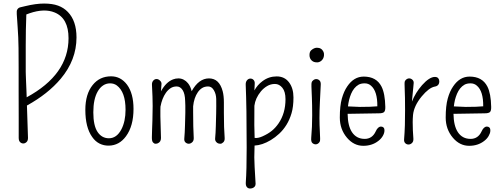

<svg xmlns="http://www.w3.org/2000/svg" viewBox="-20 -810 2827 1082"><path d="M131.8 -215.3Q135.7 -97.7 137.7 -34.2Q138.2 -17.6 129.6 -9.5Q121.1 -1.5 111.1 -1.5Q101.1 -1.5 93.3 -9Q85.4 -16.6 85.4 -33.2V-143.6L85 -294.9V-430.7Q85 -563.5 82.8 -599.6Q80.6 -635.7 79.6 -654.3Q78.6 -672.9 77.1 -692.1Q75.7 -711.4 74.5 -730Q73.2 -748.5 76.9 -755.4Q80.6 -762.2 85.9 -765.4Q91.3 -768.6 97.2 -769.5Q103 -770.5 122.1 -775.4Q182.1 -790 228.5 -790Q274.9 -790 307.1 -778.3Q339.4 -766.6 362.3 -742.7Q411.1 -692.4 411.1 -599.1Q411.1 -472.2 322.3 -366.2Q250.5 -280.8 131.8 -215.3ZM130.4 -261.7Q366.2 -389.6 366.2 -594.7Q366.2 -707.5 288.1 -739.7Q230 -763.7 147 -735.4Q137.2 -731.9 128.4 -728.5Q125 -643.1 125 -552.7V-405.3Q125 -396 125.5 -387.2Q126 -378.4 126.2 -368.4Q126.5 -358.4 127.2 -342.5Q127.9 -326.7 128.9 -302.7Q129.4 -285.6 130.4 -261.7Z M638.2 -328.6Q622.1 -340.3 600.3 -340.3Q578.6 -340.3 560.8 -328.4Q543 -316.4 530.8 -294.9Q505.9 -252 505.9 -177Q505.9 -102.1 529.8 -66.4Q553.7 -30.8 593.8 -30.8Q637.7 -30.8 664.1 -81.1Q687.5 -126 687.5 -191.4Q687.5 -292 638.2 -328.6ZM593.3 10.7Q565.4 11.2 541.3 -0.7Q517.1 -12.7 499.5 -38.1Q460.9 -91.8 460.9 -190.9Q460.9 -279.8 502.4 -331.1Q541.5 -379.9 606 -379.9Q660.2 -379.9 695.8 -333Q732.4 -283.2 732.4 -196.3Q732.4 -99.6 689.9 -42Q651.9 9.8 593.3 10.7Z M883.8 -188.5V-153.8Q883.8 -128.9 887.2 -32.2Q887.2 -9.8 868.2 -2Q862.8 0 856 0Q849.1 0 842.3 -7.3Q835.4 -14.6 835.9 -37.1Q836.4 -59.6 837.2 -84.2Q837.9 -108.9 838.9 -130.9Q840.3 -183.1 840.3 -212.9Q840.3 -260.7 836.4 -331.1Q835.4 -346.2 843.5 -355.5Q851.6 -364.7 862.1 -364.7Q872.6 -364.7 881.8 -355.7Q891.1 -346.7 890.1 -336.4Q889.2 -326.2 888.7 -318.6Q888.2 -311 887.7 -302.7Q887.7 -298.8 887.2 -295.4Q915.5 -347.7 955.6 -362.8Q969.7 -368.2 985.4 -368.2Q1001 -368.2 1014.9 -361.1Q1028.8 -354 1039.1 -341.3Q1053.7 -323.7 1060.1 -295.9Q1100.1 -368.2 1157.7 -368.2Q1215.8 -368.2 1234.9 -295.9Q1241.7 -270 1241.7 -232.9V-173.3Q1241.7 -87.9 1246.1 -32.2Q1247.1 -16.6 1238.5 -8.3Q1230 0 1222.4 0Q1214.8 0 1209.7 -2Q1204.6 -3.9 1200.7 -7.8Q1190.9 -16.6 1192.4 -30.5Q1193.8 -44.4 1194.8 -62.3Q1195.8 -80.1 1196.3 -99.6Q1198.2 -146 1198.2 -171.4Q1198.2 -196.8 1198.7 -210.7Q1199.2 -224.6 1198.5 -252.4Q1197.8 -280.3 1185.3 -301.5Q1172.9 -322.8 1153.1 -322.8Q1133.3 -322.8 1119.1 -314Q1105 -305.2 1094.7 -290Q1073.2 -258.8 1068.4 -210.9V-176.8Q1068.4 -92.8 1071.8 -32.2Q1072.3 -16.6 1063 -8.3Q1053.7 0 1043.7 0Q1033.7 0 1025.4 -7.3Q1017.1 -14.6 1018.6 -29.8Q1020 -44.9 1021 -63.5Q1022 -82 1022.5 -102.5Q1024.4 -149.4 1024.4 -174.8V-214.8Q1024.4 -229 1023.4 -241.2Q1022.5 -281.7 1009.3 -302.2Q996.1 -322.8 975.8 -322.8Q955.6 -322.8 940.7 -312.7Q925.8 -302.7 914.6 -286.6Q893.1 -255.9 884.3 -209Q883.8 -197.8 883.8 -188.5Z M1414.6 10.3Q1413.1 43.5 1413.1 76.2Q1413.1 108.9 1420.4 226.1Q1420.4 244.6 1400.4 251Q1395 252.4 1389.9 252.4Q1384.8 252.4 1380.1 250.7Q1375.5 249 1372.1 245.1Q1363.8 236.8 1365.2 217.3Q1370.1 151.4 1370.1 22Q1370.1 -208 1364.7 -331.5Q1363.8 -347.7 1371.8 -357.4Q1379.9 -367.2 1391.1 -367.2Q1402.3 -367.2 1409.4 -359.1Q1416.5 -351.1 1415.5 -337.9Q1414.1 -316.4 1413.6 -300.3Q1430.7 -331.5 1459 -352.5Q1494.6 -379.4 1539.1 -379.4Q1583.5 -379.4 1608.6 -346.2Q1633.8 -313 1633.8 -260.7Q1633.8 -208.5 1623 -172.1Q1612.3 -135.7 1594.5 -106.9Q1576.7 -78.1 1553.5 -56.6Q1530.3 -35.2 1505.9 -20.5Q1457.5 8.3 1414.6 10.3ZM1413.6 -213.9Q1412.1 -85.4 1415 -32.7Q1434.1 -30.3 1459 -41.5Q1490.7 -55.7 1511.7 -72.8Q1532.7 -89.8 1549.8 -114.7Q1588.9 -171.9 1588.9 -251Q1588.9 -293.5 1571.3 -315.2Q1553.7 -336.9 1529.5 -336.9Q1505.4 -336.9 1485.4 -325Q1465.3 -313 1450.2 -294.9Q1418.9 -256.8 1413.6 -213.9Z M1803.2 -517.6Q1806.6 -509.8 1805.9 -498.8Q1805.2 -487.8 1800.8 -480Q1796.4 -472.2 1790.5 -467.3Q1779.3 -458.5 1767.6 -458.5Q1755.9 -458.5 1749 -461.2Q1742.2 -463.9 1736.8 -468.8Q1724.1 -480.5 1724.1 -499.5Q1724.1 -518.6 1733.9 -526.9Q1750 -541 1766.1 -541Q1792.5 -541 1803.2 -517.6ZM1776.9 -4.9Q1768.6 3.4 1758.8 3.4Q1749 3.4 1740.5 -3.9Q1731.9 -11.2 1733.9 -33.7Q1739.3 -95.7 1739.3 -159.2Q1739.3 -222.7 1737.5 -262Q1735.8 -301.3 1735.1 -321.3Q1734.4 -341.3 1736.8 -347.2Q1739.3 -353 1743.7 -356.4Q1752 -364.3 1762.2 -364.3Q1772.5 -364.3 1780.3 -356.9Q1788.1 -349.6 1787.6 -334Q1785.2 -283.2 1782.7 -233.9Q1780.3 -184.6 1780.3 -145Q1780.3 -105.5 1782.7 -63.2Q1785.2 -21 1783 -14.9Q1780.8 -8.8 1776.9 -4.9Z M2106.4 -210.9Q2107.4 -295.9 2070.8 -327.1Q2056.2 -340.3 2035.2 -340.3Q2014.2 -340.3 2000.5 -332.5Q1986.8 -324.7 1976.3 -311.5Q1965.8 -298.3 1958.7 -281.5Q1951.7 -264.6 1947.3 -247.1Q1942.9 -228.5 1940.9 -210.4L2007.8 -207.5Q2073.2 -207.5 2106.4 -210.9ZM1939 -168.5Q1939.9 -101.1 1963.4 -65.4Q1988.8 -27.3 2035.2 -27.3Q2077.6 -27.3 2097.2 -69.3Q2109.4 -96.7 2127.4 -96.7Q2135.7 -96.7 2141.4 -91.3Q2147 -85.9 2146.5 -72.5Q2146 -59.1 2137 -43.5Q2127.9 -27.8 2111.8 -15.6Q2076.7 11.7 2027.3 11.7Q1974.1 11.7 1935.5 -33.7Q1895 -81.5 1895 -147.5Q1895 -213.4 1906.5 -254.6Q1918 -295.9 1937 -323.2Q1974.1 -378.4 2029.8 -378.4Q2101.1 -378.4 2129.9 -322.3Q2149.9 -283.2 2151.4 -207.5Q2151.9 -186 2144.5 -178.7Q2137.2 -171.4 2114.7 -171.4Z M2455.6 -352.1Q2455.6 -325.7 2429.2 -321.8Q2397 -315.4 2356.4 -266.6Q2313 -213.9 2307.6 -162.6Q2305.7 -140.1 2305.7 -121.6Q2305.7 -77.1 2309.6 -28.3Q2310.5 -12.2 2301.5 -3.9Q2292.5 4.4 2282 4.4Q2271.5 4.4 2263.7 -3.2Q2255.9 -10.7 2257.3 -26.1Q2258.8 -41.5 2259.8 -61.8Q2260.7 -82 2261.7 -104.5Q2262.7 -142.6 2262.7 -189.5Q2262.7 -268.6 2260.7 -306.9Q2258.8 -345.2 2261.2 -351.1Q2263.7 -356.9 2267.6 -360.4Q2275.9 -368.2 2285.9 -368.2Q2295.9 -368.2 2304 -360.8Q2312 -353.5 2311.3 -342Q2310.5 -330.6 2309.3 -319.6Q2308.1 -308.6 2306.6 -292.5Q2303.7 -266.6 2301.3 -237.3Q2321.3 -287.6 2358.4 -330.1Q2399.9 -376.5 2430.7 -376.5Q2443.8 -376.5 2449.7 -369.1Q2455.6 -361.8 2455.6 -352.1Z M2703.1 -210.9Q2704.1 -295.9 2667.5 -327.1Q2652.8 -340.3 2631.8 -340.3Q2610.8 -340.3 2597.2 -332.5Q2583.5 -324.7 2573 -311.5Q2562.5 -298.3 2555.4 -281.5Q2548.3 -264.6 2543.9 -247.1Q2539.6 -228.5 2537.6 -210.4L2604.5 -207.5Q2669.9 -207.5 2703.1 -210.9ZM2535.6 -168.5Q2536.6 -101.1 2560.1 -65.4Q2585.4 -27.3 2631.8 -27.3Q2674.3 -27.3 2693.8 -69.3Q2706.1 -96.7 2724.1 -96.7Q2732.4 -96.7 2738 -91.3Q2743.7 -85.9 2743.2 -72.5Q2742.7 -59.1 2733.6 -43.5Q2724.6 -27.8 2708.5 -15.6Q2673.3 11.7 2624 11.7Q2570.8 11.7 2532.2 -33.7Q2491.7 -81.5 2491.7 -147.5Q2491.7 -213.4 2503.2 -254.6Q2514.6 -295.9 2533.7 -323.2Q2570.8 -378.4 2626.5 -378.4Q2697.8 -378.4 2726.6 -322.3Q2746.6 -283.2 2748 -207.5Q2748.5 -186 2741.2 -178.7Q2733.9 -171.4 2711.4 -171.4Z"/></svg>

Font: Pompiere
Style: Regular
Weight: 400
Designer: Karolina Lach
Foundry: Sorkin Type Co.
Version: Version 1.002